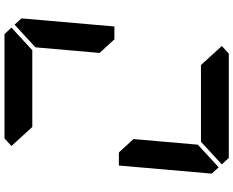

<svg xmlns="http://www.w3.org/2000/svg" viewBox="-112 -928 1040 856"><g transform="rotate(90 408.0 -500.0)"><path d="M90 -45 62 -76 98 -490H156L160 -485L216 -424L191 -138ZM631 -31 597 0H132L103 -31L204 -124H546ZM726 -955 754 -924 718 -510H660L656 -514L600 -575L625 -862ZM185 -969 219 -1000H684L713 -969L612 -876H270Z"/></g></svg>

Font: DSEG7 Classic
Style: BoldItalic
Weight: 700
Italic angle: -5°
Designer: Keshikan(Twitter:@keshinomi_88pro)
Version: Version 0.46